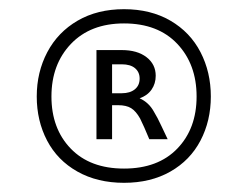

<svg xmlns="http://www.w3.org/2000/svg" viewBox="-20 -745 539 418"><path d="M439 -535Q439 -482 416.5 -439Q394 -396 351 -371.5Q308 -347 250 -347Q192 -347 148.5 -371.5Q105 -396 82.5 -439Q60 -482 60 -535Q60 -588 83 -631.5Q106 -675 149 -700Q192 -725 250 -725Q308 -725 351 -700Q394 -675 416.5 -631.5Q439 -588 439 -535ZM408 -535Q408 -605 366 -649.5Q324 -694 250 -694Q177 -694 134.5 -649.5Q92 -605 92 -535Q92 -465 134 -421.5Q176 -378 250 -378Q324 -378 366 -421.5Q408 -465 408 -535ZM190 -636H245Q279 -636 299 -620.5Q319 -605 319 -580Q319 -563 310 -550Q301 -537 284 -531Q304 -522 315 -502Q323 -489 331.5 -470.5Q340 -452 345 -442H305Q293 -471 285 -487Q276 -503 265.5 -509.5Q255 -516 237 -516H224V-442H190ZM245 -542Q263 -542 273.5 -550.5Q284 -559 284 -574Q284 -588 274 -596.5Q264 -605 245 -605H224V-542Z"/></svg>

Font: Madhuban Medium
Style: Regular
Weight: 500
Designer: jaikishan Patel
Foundry: MagicType
Version: Version 1.000